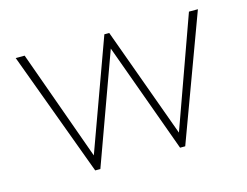

<svg xmlns="http://www.w3.org/2000/svg" viewBox="-71 -572 881 684"><g transform="rotate(-15 369.0 -230.0)"><path d="M203 0 33 -460H66L221 -28H203L360 -460H378L535 -28H517L672 -460H705L535 0H516L357 -438H381L222 0Z"/></g></svg>

Font: Outfit Thin Thin
Style: Regular
Weight: 250
Version: Version 1.100;gftools[0.9.27]